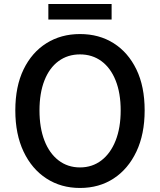

<svg xmlns="http://www.w3.org/2000/svg" viewBox="-20 -919 794 953"><path d="M377 14Q283 14 210.5 -33Q138 -80 97 -166.5Q56 -253 56 -371Q56 -490 97 -574.5Q138 -659 210.5 -704.5Q283 -750 377 -750Q472 -750 544 -704.5Q616 -659 657 -574.5Q698 -490 698 -371Q698 -253 657 -166.5Q616 -80 544 -33Q472 14 377 14ZM377 -88Q438 -88 483.5 -123Q529 -158 554 -221.5Q579 -285 579 -371Q579 -457 554 -519.5Q529 -582 483.5 -615.5Q438 -649 377 -649Q316 -649 270.5 -615.5Q225 -582 200.5 -519.5Q176 -457 176 -371Q176 -285 200.5 -221.5Q225 -158 270.5 -123Q316 -88 377 -88ZM220 -822V-899H534V-822Z"/></svg>

Font: Noto Sans KR Medium
Style: Regular
Weight: 500
Designer: Ryoko NISHIZUKA  (kana, bopomofo & ideographs); Paul D. Hunt (Latin, Greek & Cyrillic); Sandoll Communications , Soo-you
Foundry: Adobe
Version: Version 2.004-H2;hotconv 1.0.118;makeotfexe 2.5.65603